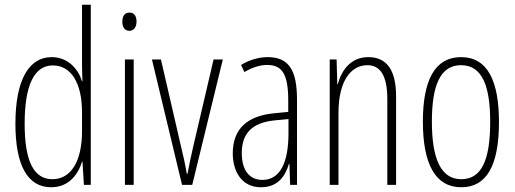

<svg xmlns="http://www.w3.org/2000/svg" viewBox="-20 -846 2171 810"><path d="M196 -56C271 -56 310 -111 326 -164H328L334 -66H363V-826H326V-572C326 -550 327 -529 328 -503H326C311 -553 268 -605 198 -605C101 -605 45 -507 45 -324C45 -149 96 -56 196 -56ZM201 -90C118 -90 84 -175 84 -324C84 -486 124 -570 203 -570C281 -570 326 -494 326 -373V-292C326 -168 281 -90 201 -90Z M526 -793C504 -793 496 -775 496 -754C496 -733 506 -716 525 -716C544 -716 556 -731 556 -755C556 -775 548 -793 526 -793ZM544 -595H507V-66H544Z M748 -66H791L920 -595H881L795 -227C786 -188 778 -150 771 -113H768C761 -155 752 -194 743 -231L659 -595H621Z M1109 -605C1072 -605 1031 -593 997 -572L1011 -542C1048 -564 1081 -572 1107 -572C1170 -572 1196 -534 1196 -422V-374L1135 -368C1025 -357 962 -304 962 -199C962 -125 998 -56 1081 -56C1153 -56 1184 -104 1199 -155H1201L1204 -66H1233V-425C1233 -553 1197 -605 1109 -605ZM1137 -338 1197 -344V-284C1197 -166 1165 -87 1087 -87C1033 -87 1000 -127 1000 -200C1000 -284 1044 -328 1137 -338Z M1534 -605C1459 -605 1421 -549 1405 -491H1403L1400 -595H1371V-66H1408V-371C1408 -505 1461 -571 1530 -571C1583 -571 1614 -529 1614 -428V-66H1651V-439C1651 -554 1609 -605 1534 -605Z M2085 -331C2085 -503 2038 -605 1925 -605C1816 -605 1764 -510 1764 -333C1764 -150 1819 -56 1926 -56C2033 -56 2085 -148 2085 -331ZM1802 -333C1802 -487 1838 -571 1925 -571C2015 -571 2048 -482 2048 -332C2048 -167 2010 -90 1926 -90C1841 -90 1802 -174 1802 -333Z"/></svg>

Font: Noto Sans Malayalam UI ExtraCondensed ExtraLight
Style: Regular
Weight: 200
Width: 2
Designer: Jelle Bosma - Monotype Design Team
Foundry: Monotype Imaging Inc.
Version: Version 2.104